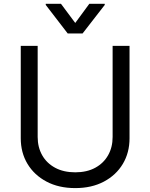

<svg xmlns="http://www.w3.org/2000/svg" viewBox="-20 -966 781 998"><path d="M565.4 -727.5H653.3V-247.1Q653.3 -172.4 618.4 -114Q583.5 -55.7 520 -22Q456.5 11.7 371.1 11.7Q285.6 11.7 221.9 -22Q158.2 -55.7 123 -114Q87.9 -172.4 87.9 -247.1V-727.5H175.8V-253.9Q175.8 -200.7 199.2 -159.2Q222.7 -117.7 266.6 -94Q310.5 -70.3 371.1 -70.3Q431.6 -70.3 475.1 -94Q518.6 -117.7 542 -159.2Q565.4 -200.7 565.4 -253.9ZM296.9 -946.3 371.1 -846.7 444.3 -946.3H524.4V-940.4L409.2 -792H332L217.8 -940.4V-946.3Z"/></svg>

Font: GitLab Sans
Style: Regular
Weight: 400
Designer: Rasmus Andersson
Foundry: Modifications by GitLab B.V., manufactured by rsms
Version: Version 4.000;git-c8fb6b7